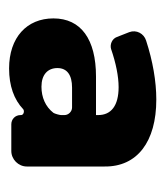

<svg xmlns="http://www.w3.org/2000/svg" viewBox="10 -836 372 433"><g transform="rotate(90 196.5 -619.0)"><path d="M204 -785C163 -785 117 -777 71 -762C55 -757 46 -740 52 -724L63 -696C67 -685 80 -680 90 -683C122 -694 152 -700 176 -700C218 -700 239 -683 239 -654V-649H152C68 -649 21 -615 21 -553C21 -493 64 -453 134 -453C173 -453 204 -464 226 -485C230 -488 239 -486 239 -480V-479C239 -467 248 -458 260 -458H320C339 -458 355 -474 355 -493V-668C356 -742 299 -785 204 -785ZM175 -526C148 -526 133 -540 133 -562C133 -584 149 -595 177 -595H222C231 -595 239 -587 239 -578V-570C239 -567 236 -556 234 -553C220 -535 199 -526 175 -526Z"/></g></svg>

Font: Trueno
Style: RoundBd
Weight: 700
Designer: Julieta Ulanovsky, Jasper
Foundry: Julieta Ulanovsky, Cannot Into Space Fonts
Version: Version 3.001